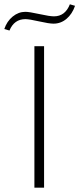

<svg xmlns="http://www.w3.org/2000/svg" viewBox="-34 -873 369 893"><path d="M10 -731 -14 -738Q-2 -774 25 -796Q52 -818 84 -818Q102 -818 149.5 -807.5Q197 -797 217 -797Q269 -797 291 -853L315 -846Q302 -808 275.5 -785.5Q249 -763 215 -763Q194 -763 148 -773.5Q102 -784 84 -784Q32 -784 10 -731ZM126 0V-658H171V0Z"/></svg>

Font: EauTestSC Light
Style: Regular
Weight: 300
Designer: Christian Thalmann (Catharsis Fonts)
Version: Version 0.001;PS 000.001;hotconv 1.0.88;makeotf.lib2.5.64775